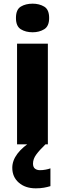

<svg xmlns="http://www.w3.org/2000/svg" viewBox="-20 -787 354 1047"><path d="M158 -767Q194 -767 221 -751Q248 -735 248 -689Q248 -644 221 -627.5Q194 -611 158 -611Q120 -611 93.5 -627.5Q67 -644 67 -689Q67 -735 93.5 -751Q120 -767 158 -767ZM241 -549V0H73V-549ZM160 105Q160 124 170.5 132.5Q181 141 198 141Q213 141 229 138Q245 135 255 131V228Q239 233 219.5 236.5Q200 240 175 240Q118 240 82.5 209Q47 178 47 128Q47 49 159 -21L228 0Q195 32 177.5 56Q160 80 160 105Z"/></svg>

Font: Noto Sans Tamil ExtraBold
Style: Regular
Weight: 800
Designer: Jelle Bosma - Monotype Design Team
Foundry: Monotype Imaging Inc.
Version: Version 2.004; ttfautohint (v1.8.4.7-5d5b)